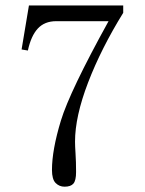

<svg xmlns="http://www.w3.org/2000/svg" viewBox="-20 -704 540 716"><path d="M439.5 -656.2Q357.4 -523.4 308.6 -396.5Q259.8 -269.5 259.8 -175.8Q259.8 -160.2 261.7 -130.9Q263.7 -101.6 263.7 -62.5Q263.7 -31.2 253.9 -19.5Q244.1 -7.8 220.7 -7.8Q201.2 -7.8 187.5 -21.5Q173.8 -35.2 173.8 -70.3Q173.8 -144.5 207 -253.9Q240.2 -363.3 384.8 -625H189.5Q146.5 -625 121.1 -597.7Q95.7 -570.3 84 -515.6L60.5 -519.5L87.9 -683.6H439.5Z"/></svg>

Font: BabelStone Khitan Small Seal
Style: Regular
Weight: 400
Designer: Andrew West
Foundry: BabelStone
Version: Version 13.000